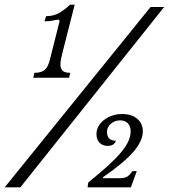

<svg xmlns="http://www.w3.org/2000/svg" viewBox="-32 -800 721 820"><path d="M55 0H-12L611 -770H669ZM236 -580Q232 -565 229 -550Q226 -535 226 -524Q226 -508 235 -498.5Q244 -489 268 -489L263 -468H110L115 -489Q144 -489 158.5 -501Q173 -513 181 -545L221 -704Q222 -705 222 -710Q222 -716 216 -716Q209 -716 195 -712.5Q181 -709 158 -709L165 -731Q198 -731 222 -745.5Q246 -760 267 -780H287ZM408 -39H480Q500 -39 511 -45.5Q522 -52 533 -69H552L527 0H342L345 -21Q395 -61 429.5 -92.5Q464 -124 485.5 -150Q507 -176 516.5 -197.5Q526 -219 526 -240Q526 -261 514 -273.5Q502 -286 481 -286Q458 -286 441.5 -271.5Q425 -257 425 -237Q425 -199 463 -199Q456 -177 428 -177Q406 -177 393 -190.5Q380 -204 380 -227Q380 -245 388.5 -260.5Q397 -276 412 -287.5Q427 -299 446.5 -306Q466 -313 489 -313Q531 -313 554.5 -292.5Q578 -272 578 -239Q578 -199 539 -153Q500 -107 408 -43Z"/></svg>

Font: SVN-Libre Baskerville
Style: Italic
Weight: 400
Italic angle: -14°
Designer: Pablo Impallari, Rodrigo Fuenzalida
Foundry: Pablo Impallari, Rodrigo Fuenzalida
Version: Version 1.000; ttfautohint (v1.8.4)